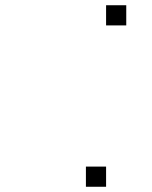

<svg xmlns="http://www.w3.org/2000/svg" viewBox="-20 -713 579 733"><path d="M385 -616V-693H462V-616ZM308 0V-77H385V0Z"/></svg>

Font: Coral Pixels
Style: Regular
Weight: 400
Designer: Tanukizamurai
Foundry: TanukiFont
Version: Version 1.000; ttfautohint (v1.8.4.7-5d5b)